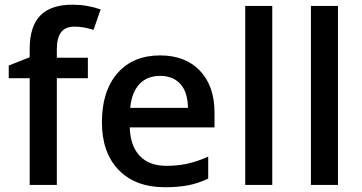

<svg xmlns="http://www.w3.org/2000/svg" viewBox="-20 -785 1537 815"><path d="M353 -453.1H221.2V0H106V-453.1H17.1V-506.8L106 -542V-577.1Q106 -672.9 150.9 -719Q195.8 -765.1 288.1 -765.1Q348.6 -765.1 407.2 -745.1L377 -658.2Q334.5 -671.9 295.9 -671.9Q256.8 -671.9 239 -647.7Q221.2 -623.5 221.2 -575.2V-540H353Z M680.7 9.8Q554.7 9.8 483.6 -63.7Q412.6 -137.2 412.6 -266.1Q412.6 -398.4 478.5 -474.1Q544.4 -549.8 659.7 -549.8Q766.6 -549.8 828.6 -484.9Q890.6 -419.9 890.6 -306.2V-244.1H530.8Q533.2 -165.5 573.2 -123.3Q613.3 -81.1 686 -81.1Q733.9 -81.1 775.1 -90.1Q816.4 -99.1 863.8 -120.1V-26.9Q821.8 -6.8 778.8 1.5Q735.8 9.8 680.7 9.8ZM659.7 -462.9Q605 -462.9 572 -428.2Q539.1 -393.6 532.7 -327.1H777.8Q776.9 -394 745.6 -428.5Q714.4 -462.9 659.7 -462.9Z M1135.7 0H1021V-759.8H1135.7Z M1414.6 0H1299.8V-759.8H1414.6Z"/></svg>

Font: f1_31487          
Style: Regular
Weight: 600
Foundry: Ascender Corporation
Version: Version 1.10